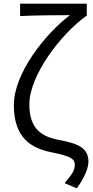

<svg xmlns="http://www.w3.org/2000/svg" viewBox="-20 -816 506 1040"><path d="M396 204C440 144 459 92 459 60C459 -12 409 -37 305 -57C205 -75 139 -117 139 -251C139 -408 309 -630 446 -729H450V-796H89V-729C161 -733 295 -734 359 -734C225 -633 55 -419 55 -247C55 -70 148 -13 259 9C363 30 385 44 385 77C385 108 371 127 330 176Z"/></svg>

Font: Noto Sans CJK SC DemiLight
Style: Regular
Weight: 350
Designer: Ryoko NISHIZUKA 西塚涼子 (kana, bopomofo & ideographs); Paul D. Hunt (Latin, Greek & Cyrillic); Sandoll Communications 산돌커뮤니
Foundry: Adobe
Version: Version 2.004;hotconv 1.0.118;makeotfexe 2.5.65603